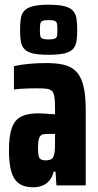

<svg xmlns="http://www.w3.org/2000/svg" viewBox="-20 -785 416 813"><path d="M121 8Q81 8 58.5 -9.5Q36 -27 27 -61.5Q18 -96 18 -148Q18 -209 30 -243Q42 -277 69 -291Q96 -305 140 -305Q148 -305 157.5 -304.5Q167 -304 176.5 -303.5Q186 -303 195.5 -302Q205 -301 213 -301V-328Q213 -357 210.5 -374Q208 -391 200.5 -399Q193 -407 178 -409Q163 -411 137 -411Q118 -411 100.5 -410.5Q83 -410 67.5 -409Q52 -408 39 -406V-505Q66 -511 101.5 -514.5Q137 -518 177 -518Q216 -518 244.5 -512Q273 -506 292 -491.5Q311 -477 322 -453.5Q333 -430 338 -396.5Q343 -363 343 -317V0H219L215 -58H207Q202 -36 189.5 -21Q177 -6 159.5 1Q142 8 121 8ZM174 -106Q183 -106 190 -108Q197 -110 202 -115Q207 -120 209 -130Q212 -140 212.5 -154.5Q213 -169 213 -189V-218H178Q164 -218 156 -213.5Q148 -209 144.5 -196Q141 -183 141 -159Q141 -140 143 -128Q145 -116 152 -111Q159 -106 174 -106ZM186 -553Q143 -553 118.5 -559Q94 -565 82.5 -578Q71 -591 68 -611Q65 -631 65 -658Q65 -686 68 -706Q71 -726 82.5 -739Q94 -752 118.5 -758.5Q143 -765 186 -765Q229 -765 253.5 -758.5Q278 -752 289.5 -739Q301 -726 304 -706Q307 -686 307 -658Q307 -631 304 -611Q301 -591 289.5 -578Q278 -565 253.5 -559Q229 -553 186 -553ZM186 -618Q204 -618 212 -621.5Q220 -625 221.5 -633.5Q223 -642 223 -658Q223 -675 221.5 -684Q220 -693 212 -696.5Q204 -700 186 -700Q168 -700 160 -696.5Q152 -693 150.5 -684Q149 -675 149 -658Q149 -642 150.5 -633.5Q152 -625 160 -621.5Q168 -618 186 -618Z"/></svg>

Font: Saira ExtraCondensed ExtraBold
Style: Regular
Weight: 800
Width: 2
Designer: Hector Gatti with collaboration of the Omnibus-Type team
Foundry: Omnibus-Type
Version: Version 1.101